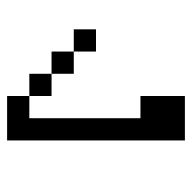

<svg xmlns="http://www.w3.org/2000/svg" viewBox="-20 -520 540 540"><g transform="rotate(90 250.0 -250.0)"><path d="M375 0H250V-62.5H312.5V-375H250V-500H375ZM62.5 -250H125V-187.5H62.5ZM125 -187.5H187.5V-125H125ZM187.5 -125H250V-62.5H187.5Z"/></g></svg>

Font: 寒蝉点阵体 16px
Style: Regular
Weight: 400
Designer: Designed by Warren2060
Foundry: ChillType
Version: Version 1.000